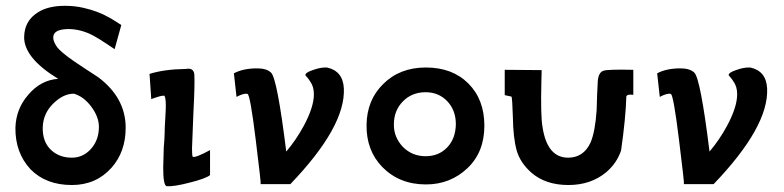

<svg xmlns="http://www.w3.org/2000/svg" viewBox="-20 -628 2696 660"><path d="M412 -189Q412 -106 363 -51Q310 8 227 8Q138 8 85 -46Q32 -103 33 -189Q35 -254 77 -302Q120 -353 180 -357Q62 -429 63 -501Q64 -557 111 -586Q146 -608 203 -608Q238 -608 267 -601Q316 -590 353 -569Q361 -565 375 -556Q389 -547 397 -542L374 -459Q314 -500 290 -511Q250 -529 212 -528Q163 -527 163 -499Q163 -487 173 -471Q185 -451 238 -415Q244 -411 272.5 -392Q301 -373 317 -363Q412 -292 412 -189ZM320 -192Q320 -226 294 -261Q268 -296 234 -306Q197 -306 162 -271Q129 -238 127 -192Q125 -141 156 -112Q184 -86 227 -86Q266 -86 293 -116.5Q320 -147 320 -192Z M702 -112V-26Q687 -14 631 0Q577 14 553 12Q541 10 541 -52Q541 -64 543 -122Q544 -131 545 -147Q546 -163 546 -172Q546 -188 548 -219Q550 -250 550 -265Q550 -283 548 -291Q546 -299 545.5 -299Q545 -299 540 -299Q534 -299 517.5 -293.5Q501 -288 500 -287L494 -374Q545 -390 619 -391Q645 -396 648 -373Q650 -338 645 -244Q640 -126 640 -117Q640 -90 643 -89Q652 -85 702 -112Z M1162 -324Q1168 -193 978 5H876Q877 5 873 -31Q869 -67 859 -148Q840 -302 831 -305Q820 -309 793 -295L784 -376Q816 -393 864 -393Q897 -393 912 -378Q933 -357 964 -107Q998 -147 1024 -195Q1059 -260 1059 -304Q1059 -331 1046 -348Q1044 -352 1038.5 -359Q1033 -366 1030 -369Q1028 -378 1055 -387Q1082 -397 1104 -396Q1159 -384 1162 -324Z M1645 -196Q1645 -105 1587 -50Q1528 6 1444 6Q1353 6 1294 -54Q1239 -111 1240 -198Q1241 -284 1297 -339Q1354 -396 1444 -396Q1535 -396 1590 -341Q1645 -286 1645 -196ZM1547 -201Q1547 -249 1517.5 -280Q1488 -311 1443 -311Q1396 -311 1365 -279.5Q1334 -248 1334 -201Q1333 -157 1365 -123Q1397 -91 1443 -91Q1488 -91 1517 -121Q1546 -151 1547 -201Z M2157 -388V-302Q2135 -305 2133 -296Q2131 -223 2115 -111Q2101 -68 2064 -36Q2011 8 1934 8Q1855 8 1806 -35Q1768 -69 1756 -111Q1744 -154 1743 -226Q1741 -293 1738 -296Q1736 -296 1715 -301V-388L1842 -387L1841 -348Q1838 -229 1845 -191Q1861 -86 1933 -86Q1986 -86 2010 -138Q2026 -175 2031 -250Q2031 -266 2032.5 -300Q2034 -334 2035 -351Q2038 -380 2055 -385Q2071 -390 2157 -388Z M2617 -324Q2623 -193 2433 5H2331Q2332 5 2328 -31Q2324 -67 2314 -148Q2295 -302 2286 -305Q2275 -309 2248 -295L2239 -376Q2271 -393 2319 -393Q2352 -393 2367 -378Q2388 -357 2419 -107Q2453 -147 2479 -195Q2514 -260 2514 -304Q2514 -331 2501 -348Q2499 -352 2493.5 -359Q2488 -366 2485 -369Q2483 -378 2510 -387Q2537 -397 2559 -396Q2614 -384 2617 -324Z"/></svg>

Font: GFS Neohellenic Rg
Style: Bold
Weight: 700
Designer: Designed by Takis Katsoulidis and George D. Matthiopoulos.
Foundry: Designed by Takis Katsoulidis and George D. Matthiopoulos.
Version: Version 1.0